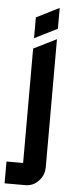

<svg xmlns="http://www.w3.org/2000/svg" viewBox="-99 -750 347 920"><g transform="rotate(5 75.0 -290.0)"><path d="M40 -665 149.9 -720.2V-620.1L40 -564.9ZM40 -515.1 149.9 -569.8V44.9Q149.9 84.5 123.5 112.3Q97.2 140.1 60.1 140.1H-40V35.2H40Z"/></g></svg>

Font: Horta
Style: Regular
Weight: 600
Width: 3
Version: Version 0.11